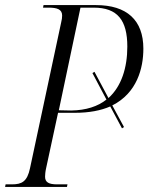

<svg xmlns="http://www.w3.org/2000/svg" viewBox="-39 -734 583 754"><path d="M-19 0H224L226 -10H185C153 -10 138 -18 138 -40C138 -47 139 -60 142 -73L189 -291H255C312 -291 357 -300 394 -316L440 -230L448 -235L402 -320C499 -369 524 -466 524 -543C524 -655 459 -714 338 -714H132L130 -704H152C186 -704 205 -697 205 -673C205 -666 204 -656 201 -645L79 -74C68 -21 47 -10 8 -10H-17ZM241 -300 192 -301 277 -704H329C423 -704 461 -654 461 -551C461 -468 438 -395 387 -349L332 -452L324 -447L379 -343C345 -316 299 -301 241 -300Z"/></svg>

Font: Noto Serif Display Condensed Light
Style: Italic
Weight: 300
Width: 3
Italic angle: -12°
Designer: Monotype Design Team
Foundry: Monotype Imaging Inc.
Version: Version 2.009